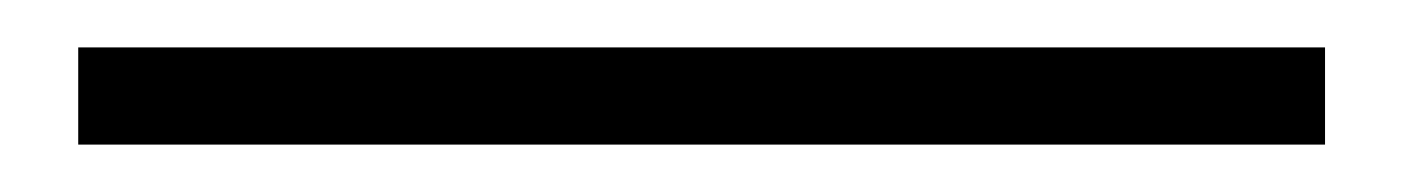

<svg xmlns="http://www.w3.org/2000/svg" viewBox="-20 68 592 81"><path d="M13 129V88H539V129Z"/></svg>

Font: Noto Sans KR ExtraLight
Style: Regular
Weight: 250
Designer: Ryoko NISHIZUKA  (kana, bopomofo & ideographs); Paul D. Hunt (Latin, Greek & Cyrillic); Sandoll Communications , Soo-you
Foundry: Adobe
Version: Version 2.004-H2;hotconv 1.0.118;makeotfexe 2.5.65603